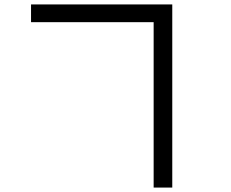

<svg xmlns="http://www.w3.org/2000/svg" viewBox="-20 -778 1040 866"><path d="M120 -678V-758H757V68H673V-678Z"/></svg>

Font: Murecho
Style: Regular
Weight: 400
Designer: Neil Summerour
Foundry: Positype
Version: Version 1.010; ttfautohint (v1.8.3)